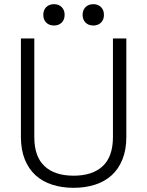

<svg xmlns="http://www.w3.org/2000/svg" viewBox="-20 -884 704 918"><path d="M332 14Q276 14 229.5 -1Q183 -16 150 -46Q117 -76 98.5 -122Q80 -168 80 -229V-700H144V-229Q144 -135 193 -89.5Q242 -44 332 -44Q422 -44 471 -89.5Q520 -135 520 -229V-700H584V-229Q584 -168 565.5 -122Q547 -76 514 -46Q481 -16 434.5 -1Q388 14 332 14ZM426 -762Q403 -762 389 -776Q375 -790 375 -813Q375 -836 389 -850Q403 -864 426 -864Q449 -864 463 -850Q477 -836 477 -813Q477 -790 463 -776Q449 -762 426 -762ZM238 -762Q215 -762 201 -776Q187 -790 187 -813Q187 -836 201 -850Q215 -864 238 -864Q261 -864 275 -850Q289 -836 289 -813Q289 -790 275 -776Q261 -762 238 -762Z"/></svg>

Font: Space Grotesk Light
Style: Regular
Weight: 300
Designer: Florian Karsten
Foundry: Florian Karsten
Version: Version 2.000